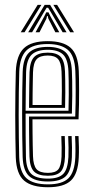

<svg xmlns="http://www.w3.org/2000/svg" viewBox="-20 -780 392 807"><path d="M181.5 7Q113.8 7 81.3 -20.9Q48.8 -48.9 46.3 -118.4Q45.3 -153.8 44.7 -199.9Q44 -246 44 -295.9Q44 -345.7 44.7 -393.5Q45.3 -441.3 46.5 -480Q49.2 -547.6 80.4 -577.3Q111.6 -607 180.7 -607Q245.6 -607 276.9 -579.1Q308.2 -551.1 311.1 -482.1Q311.7 -468.3 312.1 -447.1Q312.5 -425.9 312.5 -399.2Q312.6 -372.4 312.1 -341.7Q311.6 -311 310.1 -278.3H116.5Q116.6 -250.1 116.8 -223.3Q117.1 -196.5 117.5 -171.5Q118 -146.5 118.7 -123.3Q120 -84.7 133.6 -69Q147.3 -53.4 181.5 -53.4Q212.6 -53.4 224.8 -67.9Q236.9 -82.4 238.7 -121.9Q239.4 -137.4 239.1 -159.8Q238.9 -182.1 237.7 -208H252.2Q253.4 -181 253.6 -159.3Q253.9 -137.6 253.2 -121.3Q251.3 -75.9 235.4 -58.6Q219.5 -41.3 181.5 -41.3Q140.2 -41.3 122.8 -59.3Q105.4 -77.3 103.9 -122Q103.4 -143.4 102.9 -172.4Q102.5 -201.4 102.2 -232.5Q102 -263.5 102 -290.3H296.3Q297.4 -320.4 297.8 -348.8Q298.2 -377.3 298.1 -402.5Q298 -427.6 297.6 -447.9Q297.2 -468.2 296.6 -481.8Q293.8 -546 265.3 -570.4Q236.7 -594.9 180.7 -594.9Q117.7 -594.9 90.5 -567.4Q63.3 -539.9 61 -479.3Q59.7 -439.9 59.1 -392.6Q58.5 -345.3 58.5 -296.2Q58.5 -247.2 59.2 -201.5Q59.8 -155.8 60.7 -119.5Q62.9 -56.4 91.5 -30.7Q120.1 -5.1 181.5 -5.1Q241.7 -5.1 267.7 -30.8Q293.8 -56.6 296.6 -119.1Q297.1 -130.3 297.2 -144.7Q297.3 -159.1 296.9 -175.3Q296.5 -191.6 295.6 -208H310.1Q311.3 -185.8 311.7 -161.8Q312.1 -137.7 311.1 -118.5Q308.2 -50.4 278.6 -21.7Q249 7 181.5 7ZM181.5 -17.1Q126.5 -17.1 101.9 -40.2Q77.3 -63.3 75.2 -120.1Q74 -158.4 73.5 -205.6Q73 -252.7 73 -302.1Q73 -351.5 73.6 -397.2Q74.2 -442.9 75.3 -478.1Q77.5 -536.3 102.7 -559.6Q127.9 -582.9 180.7 -582.9Q230.3 -582.9 255 -561Q279.7 -539.1 282.1 -481.2Q282.9 -466.1 283.4 -439.4Q283.9 -412.6 283.7 -377.6Q283.5 -342.7 282.1 -302.4H87.6Q87.5 -250.4 87.8 -209.6Q88.1 -168.9 89 -121.1Q89.8 -71.5 110.3 -50.3Q130.8 -29.2 181.5 -29.2Q226.2 -29.2 245.7 -48.9Q265.2 -68.6 267.6 -120.2Q268.3 -137 268.1 -159.6Q267.8 -182.1 266.6 -208H281.1Q282.3 -183.4 282.6 -160.5Q282.9 -137.6 282.1 -119.7Q279.5 -62.7 257.1 -39.9Q234.7 -17.1 181.5 -17.1ZM87.6 -314.5H267.9Q269 -349.5 269 -382.1Q269.1 -414.6 268.7 -440.4Q268.4 -466.2 267.6 -480.7Q265.5 -531.9 244.6 -551.3Q223.7 -570.8 180.7 -570.8Q135 -570.8 113.3 -550.3Q91.6 -529.8 89.7 -477.5Q88.9 -449.7 88.4 -404.7Q87.9 -359.6 87.6 -314.5ZM102.1 -326.6Q102.3 -348.2 102.5 -373.2Q102.6 -398.3 103.1 -424.7Q103.6 -451.1 104.2 -476.7Q105.9 -522.4 123.6 -540.5Q141.2 -558.7 180.7 -558.7Q218.4 -558.7 234.9 -541.1Q251.4 -523.5 253.2 -479.7Q253.7 -467.7 254.1 -445Q254.6 -422.4 254.5 -392.1Q254.5 -361.8 253.5 -326.6ZM116.8 -338.7H239.1Q239.9 -369.6 240 -397.6Q240 -425.6 239.6 -447Q239.1 -468.4 238.7 -479.3Q237 -517.4 223.7 -532Q210.5 -546.6 180.7 -546.6Q148.1 -546.6 134.1 -531.1Q120 -515.6 118.7 -476.2Q118.3 -455.6 117.8 -433.8Q117.4 -412.1 117.1 -388.5Q116.9 -364.9 116.8 -338.7ZM67.1 -644.4 138.3 -759.6H154L83.2 -644.4ZM98.5 -644.4 167.7 -759.6H190.6L259.8 -644.4H243.3L194.3 -728L182.2 -747.6H176.1L164 -727.9L115 -644.4ZM129.5 -644.4 166 -710.9 174.5 -728.3H183.8L192.2 -710.9L229.2 -644.4H212.7L183.3 -701.6L180.5 -712.8H177.7L175.1 -701.6L146 -644.4ZM275 -644.4 204.3 -759.6H220L291.1 -644.4Z"/></svg>

Font: Big Shoulders Inline Display SC Thin
Style: Regular
Weight: 100
Designer: Patric King
Foundry: XO Type Co
Version: Version 2.002